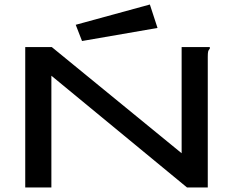

<svg xmlns="http://www.w3.org/2000/svg" viewBox="-20 -832 1040 852"><path d="M92 -623H210L786 -152V-623H911V-616Q905 -610 903.5 -603Q902 -596 902 -579V0H810L208 -496V0H92ZM344 -650 316 -722 645 -812 679 -708Z"/></svg>

Font: Inconsolata UltraExpanded SemiBold
Style: Regular
Weight: 600
Width: 9
Monospace: yes
Designer: Raph Levien, Cyreal, Brenton Simpson
Foundry: Raph Levien, Cyreal, Google
Version: Version 3.001; ttfautohint (v1.8.2.53-6de2)